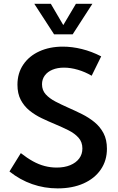

<svg xmlns="http://www.w3.org/2000/svg" viewBox="-20 -997 635 1031"><path d="M30.8 -76.2 91.8 -174.8Q125.5 -148.4 156.7 -131.1Q188 -113.8 219.7 -105.5Q251.5 -97.2 284.2 -97.2Q326.2 -97.2 357.2 -110.1Q388.2 -123 405.3 -146Q422.4 -168.9 422.4 -199.7Q422.4 -234.4 401.6 -257.6Q380.9 -280.8 347.2 -297.6Q313.5 -314.5 274.9 -330.6Q239.7 -345.2 203.9 -362.3Q168 -379.4 138.7 -403.1Q109.4 -426.8 91.6 -460.4Q73.7 -494.1 73.7 -542Q73.7 -604 105 -650.1Q136.2 -696.3 191.4 -721.4Q246.6 -746.6 317.4 -746.6Q367.2 -746.6 419.7 -733.6Q472.2 -720.7 523.4 -694.3L472.2 -590.3Q437.5 -610.8 398.4 -622.3Q359.4 -633.8 323.7 -633.8Q288.6 -633.8 262 -622.8Q235.4 -611.8 220.5 -591.6Q205.6 -571.3 205.6 -544.4Q205.6 -512.7 225.3 -490.7Q245.1 -468.8 277.3 -451.9Q309.6 -435.1 346.2 -418.9Q382.8 -402.8 419.7 -384.5Q456.5 -366.2 487.1 -341.3Q517.6 -316.4 535.9 -281.7Q554.2 -247.1 554.2 -198.2Q554.2 -134.8 521.2 -86.7Q488.3 -38.6 428.7 -12Q369.1 14.6 289.6 14.6Q218.3 14.6 152.8 -8.3Q87.4 -31.2 30.8 -76.2ZM370.1 -812.5H270.5L164.1 -976.6H252.9L319.8 -862.3L387.7 -976.6H476.1Z"/></svg>

Font: Kumbh Sans SemiBold
Style: Regular
Weight: 600
Version: Version 1.005